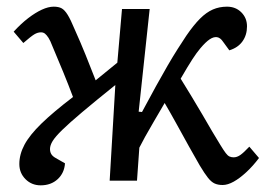

<svg xmlns="http://www.w3.org/2000/svg" viewBox="-20 -542 802 576"><path d="M396 -207 406 -206Q429 -249 448 -283.5Q467 -318 483 -345.5Q499 -373 513 -395Q527 -417 539 -435Q561 -467 580 -486Q599 -505 618.5 -513.5Q638 -522 661 -522Q687 -522 704 -505Q721 -488 721 -463Q721 -437 707.5 -418Q694 -399 668 -391L649 -417Q641 -429 631 -430.5Q621 -432 609 -424Q597 -416 581 -397Q570 -384 557 -364Q544 -344 522 -306Q536 -284 553 -255.5Q570 -227 587 -198.5Q604 -170 617 -147Q632 -122 641.5 -106.5Q651 -91 657 -83Q663 -75 668.5 -72.5Q674 -70 681 -70Q691 -70 701 -77Q711 -84 728 -102L757 -68Q739 -44 719 -25.5Q699 -7 681 3Q663 13 648 13Q634 13 624 8.5Q614 4 604 -8.5Q594 -21 579 -46Q565 -70 547 -102.5Q529 -135 510 -169.5Q491 -204 474 -233Q456 -202 441 -176.5Q426 -151 415.5 -132Q405 -113 398 -99L391 0H309L326 -287Q265 -238 226.5 -205.5Q188 -173 167 -152.5Q146 -132 138 -119Q130 -106 130 -95Q130 -86 134 -79.5Q138 -73 147 -68L175 -52Q173 -23 153 -4.5Q133 14 102 14Q75 14 56.5 -4.5Q38 -23 38 -50Q38 -79 53.5 -108Q69 -137 104.5 -171.5Q140 -206 199 -251Q186 -286 170 -325Q154 -364 137 -404Q131 -420 125.5 -428.5Q120 -437 115 -441Q110 -445 103 -445Q93 -445 83 -439Q73 -433 50 -413L21 -447Q43 -471 64.5 -487.5Q86 -504 105.5 -513Q125 -522 141 -522Q156 -522 165 -517Q174 -512 183 -497.5Q192 -483 204 -454Q222 -414 236.5 -378Q251 -342 267 -301L332 -354L346 -515H429Z"/></svg>

Font: Literata
Style: Italic
Weight: 400
Italic angle: -2°
Designer: Latin by Veronika Burian and Jose Scaglione. Greek by Irene Vlachou. Cyrillic by Vera Evstafieva
Foundry: TypeTogether
Version: Version 3.103;gftools[0.9.29]